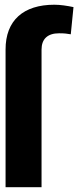

<svg xmlns="http://www.w3.org/2000/svg" viewBox="-20 -780 329 800"><path d="M153.1 0V-573.2C153.1 -617.9 178.6 -641.3 226.2 -641.3C248.2 -641.3 259.6 -639.9 274.9 -637.1L286.2 -750.4C258.9 -756 232.2 -760.3 206.3 -760.3C77.8 -760.3 2.8 -695.3 3.2 -573.2V0Z"/></svg>

Font: Magic Ui Pro
Style: Bold
Weight: 700
Designer: Stefan Endress, Andreas Faust
Version: Version 1.000;FEAKit 1.0